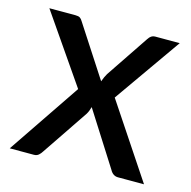

<svg xmlns="http://www.w3.org/2000/svg" viewBox="-82 -589 667 670"><g transform="rotate(15 252.0 -254.0)"><path d="M494.5 0H400.5Q382 0 371.5 -19.5L248.5 -213Q244.5 -197.5 237.5 -186L125 -19.5Q120.5 -12 113.8 -6Q107 0 96.5 0H9.5L186.5 -261.5L16.5 -508H110.5Q122 -508 127.2 -504.5Q132.5 -501 136.5 -494L257 -308.5Q263.5 -326.5 270.5 -338L374 -492Q384 -508 398 -508H487.5L317.5 -266Z"/></g></svg>

Font: Verano Sans Medium
Style: Regular
Weight: 500
Designer: Lukasz Dziedzic with Adam Twardoch and Botio Nikoltchev
Foundry: tyPoland Lukasz Dziedzic
Version: Version 3.001;December 28, 2019;FontCreator 12.0.0.2547 64-b